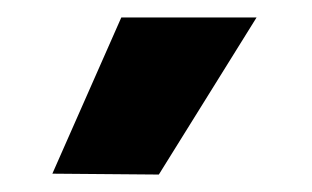

<svg xmlns="http://www.w3.org/2000/svg" viewBox="-20 -801 357 220"><path d="M274 -781H119L40 -602L162 -601Z"/></svg>

Font: Be Vietnam Pro ExtraBold
Style: Regular
Weight: 800
Designer: Lam Bao, Tony Le, Vietanh Nguyen
Foundry: Yellow Type Foundry
Version: Version 1.002